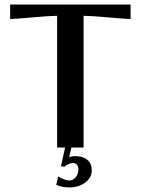

<svg xmlns="http://www.w3.org/2000/svg" viewBox="-20 -653 623 850"><path d="M286.1 43Q297.4 38.1 310.1 38.1Q347.2 38.1 366.7 54.7Q386.2 71.3 386.2 102.1Q386.2 133.3 357.4 155Q328.6 176.8 287.1 176.8Q252.9 176.8 229 165L237.8 127.9Q266.6 146 287.1 146Q303.7 146 315.4 131.6Q327.1 117.2 327.1 96.2Q327.1 84 320.6 76.4Q314 68.8 303.2 68.8Q292.5 68.8 281.7 74Q271 79.1 266.1 85L250 83L268.1 0H232.9V-583Q200.7 -583 122.1 -575.9Q43.5 -568.8 24.9 -568.8V-632.8H558.1V-568.8Q539.6 -568.8 460.9 -575.9Q382.3 -583 350.1 -583V0H295.9Z"/></svg>

Font: Resagokr
Style: Bold
Weight: 600
Designer: gluk
Foundry: gluk
Version: Version 0.95